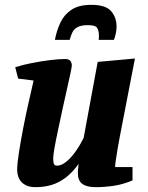

<svg xmlns="http://www.w3.org/2000/svg" viewBox="-20 -763 610 794"><path d="M127 11Q101 11 84 1.5Q67 -8 59 -24.5Q51 -41 51 -62Q51 -85 58 -130.5Q65 -176 75.5 -230.5Q86 -285 98 -338Q110 -391 119 -430L55 -438L43 -485Q74 -495 112.5 -502.5Q151 -510 187.5 -514.5Q224 -519 250 -519Q265 -519 271 -511Q277 -503 277 -492Q277 -487 271.5 -460.5Q266 -434 257 -395Q248 -356 238.5 -311.5Q229 -267 220 -225Q211 -183 205.5 -152Q200 -121 200 -108Q200 -92 203 -85Q206 -78 217 -78Q232 -78 250.5 -91.5Q269 -105 288.5 -131Q308 -157 326 -193L384 -507L538 -521L477 -206Q471 -176 466.5 -148.5Q462 -121 459 -101Q456 -81 456 -72H528V-17Q488 0 449.5 5.5Q411 11 376 11Q339 11 320.5 -2.5Q302 -16 302 -47Q302 -53 302.5 -61Q303 -69 304 -75.5Q305 -82 305 -85Q279 -49 251 -28Q223 -7 192.5 2Q162 11 127 11ZM207 -598Q214 -635 229 -668Q244 -701 274.5 -722Q305 -743 358 -743Q417 -743 439.5 -717Q462 -691 462 -653Q462 -640 459 -625Q456 -610 451 -598H388Q389 -602 389 -607.5Q389 -613 389 -617Q389 -634 382.5 -646.5Q376 -659 344 -659Q316 -659 301 -651Q286 -643 279.5 -629.5Q273 -616 268 -598Z"/></svg>

Font: Manuale ExtraBold
Style: Italic
Weight: 800
Italic angle: -11°
Designer: Eduardo Tunni / Pablo Cosgaya
Foundry: Eduardo Tunni / Pablo Cosgaya
Version: Version 1.002